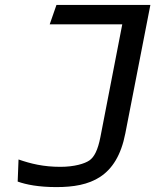

<svg xmlns="http://www.w3.org/2000/svg" viewBox="-20 -750 660 782"><path d="M490.5 -207 592.5 -730H210L182.5 -651H478L389 -192C378.5 -138 363.5 -110 344 -96.5C325 -83.5 283.5 -70.5 226 -70.5C157 -70.5 106 -83 55.5 -100.5L52 -10.5C87 2 137 12 210 12C347 12 455.5 -27 490.5 -207Z"/></svg>

Font: Monaspace Argon
Style: Italic
Weight: 400
Italic angle: -11°
Designer: Riley Cran & the Lettermatic Team
Foundry: Lettermatic
Version: Version 1.101 (Monaspace Argon)